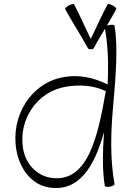

<svg xmlns="http://www.w3.org/2000/svg" viewBox="-20 -934 647 969"><path d="M454 -692C471 -725 491 -757 510 -789C526 -697 528 -602 523 -508C454 -542 378 -559 302 -545C135 -516 32 -347 63 -175C79 -84 138 -2 227 12C381 37 458 -98 505 -268C498 -169 496 -69 509 4C509 9 521 10 535 8C548 5 559 0 558 -4C535 -134 539 -267 551 -398C563 -534 577 -697 558 -804C557 -809 546 -810 532 -808C527 -807 522 -806 519 -804C535 -832 552 -860 567 -888C569 -892 561 -900 548 -907C536 -913 525 -916 523 -912C492 -855 467 -796 438 -738C409 -796 384 -855 354 -912C351 -916 340 -913 328 -907C316 -900 307 -892 309 -888C345 -822 387 -758 423 -692C425 -687 431 -684 438 -686C444 -684 451 -687 454 -692ZM235 -37C163 -49 110 -108 97 -181C71 -328 165 -471 311 -496C380 -508 451 -504 514 -474C475 -253 426 -6 235 -37Z"/></svg>

Font: Nupuram Thin
Style: Regular
Weight: 100
Designer: Santhosh Thottingal (santhosh.thottingal@gmail.com)
Foundry: SMC
Version: Version 1.000